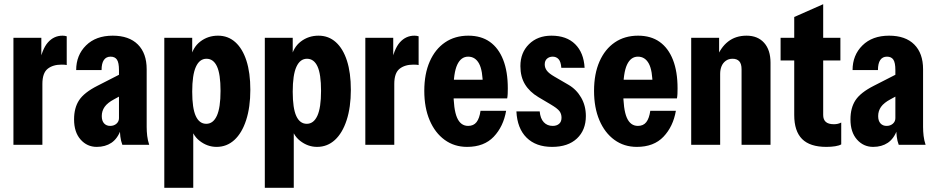

<svg xmlns="http://www.w3.org/2000/svg" viewBox="-20 -690 4459 915"><path d="M44 0V-510H177V-384H182V0ZM182 -290 166 -381Q180 -456 208.5 -488Q237 -520 278 -520Q289 -520 298 -517V-380Q295 -381 289 -381.5Q283 -382 273 -382Q232 -382 207 -362Q182 -342 182 -290Z M563 0Q556 -18 553.5 -39.5Q551 -61 551 -85H547V-356Q547 -391 537.5 -405.5Q528 -420 507 -420Q486 -420 475 -404Q464 -388 464 -356H343Q343 -427 390 -473.5Q437 -520 517 -520Q595 -520 637 -478Q679 -436 679 -360V-85Q679 -64 681.5 -42.5Q684 -21 691 0ZM441 10Q395 10 364 -25Q333 -60 333 -121Q333 -176 357 -212.5Q381 -249 444 -281L581 -351V-248L524 -217Q492 -200 478.5 -180.5Q465 -161 465 -137Q465 -114 476 -102Q487 -90 505 -90Q523 -90 535 -100.5Q547 -111 547 -127L556 -72Q540 -29 511 -9.5Q482 10 441 10Z M1012 10Q968 10 931 -19Q894 -48 886 -102H901V205H763V-510H896V-411L888 -412Q898 -464 934.5 -492Q971 -520 1019 -520Q1067 -520 1101.5 -489Q1136 -458 1154.5 -400.5Q1173 -343 1173 -262Q1173 -179 1153 -117.5Q1133 -56 1097 -23Q1061 10 1012 10ZM963 -100Q996 -100 1013.5 -138.5Q1031 -177 1031 -257Q1031 -337 1014 -373.5Q997 -410 964 -410Q931 -410 913.5 -371.5Q896 -333 896 -253Q896 -174 913 -137Q930 -100 963 -100Z M1491 10Q1447 10 1410 -19Q1373 -48 1365 -102H1380V205H1242V-510H1375V-411L1367 -412Q1377 -464 1413.5 -492Q1450 -520 1498 -520Q1546 -520 1580.5 -489Q1615 -458 1633.5 -400.5Q1652 -343 1652 -262Q1652 -179 1632 -117.5Q1612 -56 1576 -23Q1540 10 1491 10ZM1442 -100Q1475 -100 1492.5 -138.5Q1510 -177 1510 -257Q1510 -337 1493 -373.5Q1476 -410 1443 -410Q1410 -410 1392.5 -371.5Q1375 -333 1375 -253Q1375 -174 1392 -137Q1409 -100 1442 -100Z M1721 0V-510H1854V-384H1859V0ZM1859 -290 1843 -381Q1857 -456 1885.5 -488Q1914 -520 1955 -520Q1966 -520 1975 -517V-380Q1972 -381 1966 -381.5Q1960 -382 1950 -382Q1909 -382 1884 -362Q1859 -342 1859 -290Z M2206 10Q2145 10 2099 -23.5Q2053 -57 2027.5 -117Q2002 -177 2002 -257Q2002 -338 2028 -397Q2054 -456 2101 -488Q2148 -520 2212 -520Q2273 -520 2314.5 -490.5Q2356 -461 2378 -405Q2400 -349 2400 -269Q2400 -255 2399.5 -243Q2399 -231 2397 -221H2086V-310H2309L2281 -279Q2281 -354 2263 -387Q2245 -420 2211 -420Q2177 -420 2159 -381.5Q2141 -343 2141 -257Q2141 -169 2158 -129.5Q2175 -90 2211 -90Q2237 -90 2251 -108Q2265 -126 2270 -162H2392Q2379 -87 2333 -38.5Q2287 10 2206 10Z M2611 10Q2534 10 2489.5 -34Q2445 -78 2441 -159H2552Q2555 -125 2571.5 -107.5Q2588 -90 2614 -90Q2633 -90 2644.5 -100Q2656 -110 2656 -129Q2656 -147 2646.5 -160Q2637 -173 2605 -192L2546 -227Q2504 -252 2482 -288Q2460 -324 2460 -375Q2460 -439 2501 -479.5Q2542 -520 2608 -520Q2680 -520 2721 -479.5Q2762 -439 2766 -367H2655Q2653 -396 2642 -408Q2631 -420 2614 -420Q2598 -420 2587 -410.5Q2576 -401 2576 -383Q2576 -367 2586 -353.5Q2596 -340 2622 -325L2689 -286Q2727 -264 2749.5 -225Q2772 -186 2772 -137Q2772 -70 2729.5 -30Q2687 10 2611 10Z M3015 10Q2954 10 2908 -23.5Q2862 -57 2836.5 -117Q2811 -177 2811 -257Q2811 -338 2837 -397Q2863 -456 2910 -488Q2957 -520 3021 -520Q3082 -520 3123.5 -490.5Q3165 -461 3187 -405Q3209 -349 3209 -269Q3209 -255 3208.5 -243Q3208 -231 3206 -221H2895V-310H3118L3090 -279Q3090 -354 3072 -387Q3054 -420 3020 -420Q2986 -420 2968 -381.5Q2950 -343 2950 -257Q2950 -169 2967 -129.5Q2984 -90 3020 -90Q3046 -90 3060 -108Q3074 -126 3079 -162H3201Q3188 -87 3142 -38.5Q3096 10 3015 10Z M3274 0V-510H3407V-414H3412V0ZM3514 0V-360Q3514 -386 3503 -398Q3492 -410 3471 -410Q3452 -410 3438.5 -400Q3425 -390 3418.5 -374Q3412 -358 3412 -338L3394 -411Q3414 -464 3450 -492Q3486 -520 3538 -520Q3591 -520 3621.5 -486Q3652 -452 3652 -391V0Z M3918 10Q3840 10 3802.5 -27.5Q3765 -65 3765 -142V-609L3903 -670V-142Q3903 -120 3915.5 -109Q3928 -98 3954 -98Q3964 -98 3972.5 -100Q3981 -102 3989 -106V-2Q3979 4 3960 7Q3941 10 3918 10ZM3700 -402V-510H3985V-402Z M4263 0Q4256 -18 4253.5 -39.5Q4251 -61 4251 -85H4247V-356Q4247 -391 4237.5 -405.5Q4228 -420 4207 -420Q4186 -420 4175 -404Q4164 -388 4164 -356H4043Q4043 -427 4090 -473.5Q4137 -520 4217 -520Q4295 -520 4337 -478Q4379 -436 4379 -360V-85Q4379 -64 4381.5 -42.5Q4384 -21 4391 0ZM4141 10Q4095 10 4064 -25Q4033 -60 4033 -121Q4033 -176 4057 -212.5Q4081 -249 4144 -281L4281 -351V-248L4224 -217Q4192 -200 4178.5 -180.5Q4165 -161 4165 -137Q4165 -114 4176 -102Q4187 -90 4205 -90Q4223 -90 4235 -100.5Q4247 -111 4247 -127L4256 -72Q4240 -29 4211 -9.5Q4182 10 4141 10Z"/></svg>

Font: Instrument Sans Condensed
Style: Bold
Weight: 700
Width: 3
Designer: Rodrigo Fuenzalida
Foundry: fragTYPE
Version: Version 1.000;gftools[0.9.28]